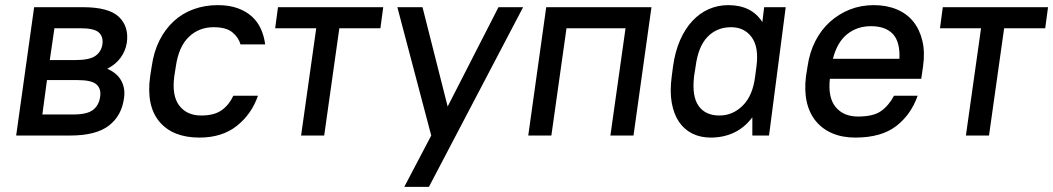

<svg xmlns="http://www.w3.org/2000/svg" viewBox="-20 -528 4103 748"><path d="M113 -500H303Q404 -500 443.5 -462Q483 -424 474 -361Q469 -330 450.5 -304Q432 -278 398 -260Q437 -243 453 -212.5Q469 -182 463 -145Q454 -77 404 -38.5Q354 0 253 0H43ZM163 -216 145 -82H265Q319 -82 342 -99.5Q365 -117 370 -150Q375 -182 356 -199Q337 -216 283 -216ZM192 -418 174 -294H274Q329 -294 352 -310.5Q375 -327 379 -356Q383 -385 365 -401.5Q347 -418 292 -418Z M757 8Q653 8 601 -54Q549 -116 565 -231L571 -269Q579 -326 601 -370Q623 -414 656.5 -445Q690 -476 734 -492Q778 -508 829 -508Q873 -508 906 -496Q939 -484 961.5 -463.5Q984 -443 996.5 -415Q1009 -387 1013 -355H917Q910 -381 886 -401.5Q862 -422 812 -422Q755 -422 715.5 -384Q676 -346 665 -269L659 -231Q649 -155 678.5 -116.5Q708 -78 764 -78Q815 -78 844 -99Q873 -120 889 -155H985Q960 -83 902.5 -37.5Q845 8 757 8Z M1063 -500H1473L1462 -418H1302L1243 0H1153L1212 -418H1052Z M1660 0 1528 -500H1626L1724 -113L1922 -500H2018L1651 200H1555Z M2417 -418H2187L2128 0H2038L2108 -500H2518L2448 0H2358Z M2749 8Q2709 8 2677.5 -7.5Q2646 -23 2625.5 -53Q2605 -83 2597 -127.5Q2589 -172 2597 -231L2602 -269Q2610 -327 2629.5 -371.5Q2649 -416 2677.5 -446.5Q2706 -477 2741.5 -492.5Q2777 -508 2817 -508Q2908 -508 2950 -442L2957 -500H3041L2976 0H2911V-71Q2881 -31 2840 -11.5Q2799 8 2749 8ZM2783 -78Q2835 -78 2874 -117Q2913 -156 2922 -231L2927 -269Q2937 -344 2908.5 -383Q2880 -422 2828 -422Q2773 -422 2736.5 -384.5Q2700 -347 2690 -269L2684 -231Q2675 -153 2701.5 -115.5Q2728 -78 2783 -78Z M3312 8Q3262 8 3223 -8.5Q3184 -25 3158.5 -56Q3133 -87 3123 -131Q3113 -175 3120 -231L3126 -269Q3134 -324 3156.5 -368Q3179 -412 3213.5 -443Q3248 -474 3291 -491Q3334 -508 3384 -508Q3434 -508 3473.5 -491.5Q3513 -475 3538 -444Q3563 -413 3573.5 -368.5Q3584 -324 3576 -269L3569 -221H3213Q3205 -148 3235.5 -111Q3266 -74 3323 -74Q3382 -74 3412 -95Q3442 -116 3463 -155H3555Q3529 -81 3471 -36.5Q3413 8 3312 8ZM3373 -426Q3319 -426 3280 -394.5Q3241 -363 3225 -299H3484Q3487 -365 3458.5 -395.5Q3430 -426 3373 -426Z M3653 -500H4063L4052 -418H3892L3833 0H3743L3802 -418H3642Z"/></svg>

Font: Retni Sans Medium
Style: Italic
Weight: 500
Italic angle: -8°
Designer: Vitaly Kuzmin
Foundry: ParaType Ltd.
Version: Version 1.00;June 10, 2019;FontCreator 11.5.0.2425 64-bit; t